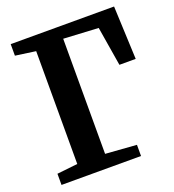

<svg xmlns="http://www.w3.org/2000/svg" viewBox="-135 -848 864 953"><g transform="rotate(-20 297.0 -371.5)"><path d="M575 -743 587 -462H501L467 -669L283 -679V-71L447 -59V0H27V-59L136 -71V-667L29 -682V-743Z"/></g></svg>

Font: Koeln Type Serif
Style: Bold
Weight: 700
Designer: Eben Sorkin
Foundry: Eben Sorkin
Version: Version 2.002